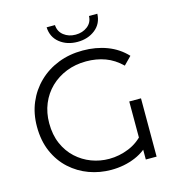

<svg xmlns="http://www.w3.org/2000/svg" viewBox="-127 -1000 1028 1115"><g transform="rotate(-15 386.5 -442.5)"><path d="M404.6 6.4Q335.8 6.4 272.6 -16.6Q209.5 -39.6 159.5 -84.9Q109.5 -130.2 80.6 -196.2Q51.6 -262.2 51.6 -347.7Q51.6 -426 79.2 -491.1Q106.8 -556.3 156.9 -604.8Q207 -653.4 274.5 -679.9Q341.9 -706.4 422.1 -706.4Q501.6 -706.4 568.4 -681Q635.1 -655.6 682.4 -604.9L636.4 -558.1Q591.8 -601.8 539.1 -621.1Q486.4 -640.4 425 -640.4Q360.5 -640.4 305.6 -618.6Q250.8 -596.7 210.2 -557.5Q169.7 -518.2 147.6 -464.8Q125.5 -411.4 125.5 -348.3Q125.5 -278.4 149 -224.6Q172.5 -170.8 212.8 -133.7Q253.1 -96.7 303.8 -77.6Q354.6 -58.5 409.7 -58.5Q470.2 -58.5 528.2 -82.1Q586.3 -105.7 628.5 -156.3L659.3 -107.5Q617.8 -50.4 550.6 -22Q483.4 6.4 404.6 6.4ZM613 0V-94.3L607.3 -104V-350.4H677.9V0ZM407.7 -762.3Q344.6 -762.3 301.2 -796.8Q257.8 -831.2 255.3 -890.6H305.4Q307.4 -851.6 336.8 -828.6Q366.2 -805.7 407.7 -805.7Q449.6 -805.7 479.2 -828.6Q508.9 -851.6 509.9 -890.6H560.1Q557.9 -831.2 514.3 -796.8Q470.7 -762.3 407.7 -762.3Z"/></g></svg>

Font: Montserrat Alternates Thin
Style: Regular
Weight: 100
Designer: Julieta Ulanovsky
Foundry: Julieta Ulanovsky
Version: Version 9.000